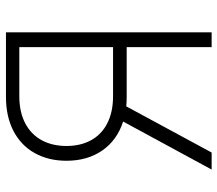

<svg xmlns="http://www.w3.org/2000/svg" viewBox="-64 -684 747 660"><g transform="rotate(-90 310.0 -353.5)"><path d="M478.5 0V-292H307.6Q290.5 -292 274.9 -293.5L116.2 0H57.6L222.7 -304.2Q158.2 -325.2 123 -376.2Q87.9 -427.2 87.9 -499Q87.9 -560.5 114 -607.7Q140.1 -654.8 189.7 -680.9Q239.3 -707 307.6 -707H529.3V0ZM309.6 -338.9H478.5V-661.1H309.6Q255.9 -661.1 217.3 -641.1Q178.7 -621.1 158.7 -584.5Q138.7 -547.9 138.7 -499Q138.7 -450.2 158.7 -414.1Q178.7 -377.9 217.3 -358.4Q255.9 -338.9 309.6 -338.9Z"/></g></svg>

Font: Pretendard GOV ExtraLight
Style: Regular
Weight: 200
Designer: Base glyphs from Inter by Rasmus Andersson; Hangeul glyphs from Noto Sans CJK(Source Han Sans) by Jang Soo-young and Kan
Foundry: Kil Hyung-jin
Version: Version 1.309